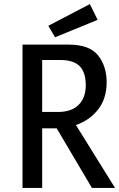

<svg xmlns="http://www.w3.org/2000/svg" viewBox="-20 -918 582 938"><path d="M90 -700H316Q417 -700 459 -647.5Q501 -595 501 -516Q501 -437 460 -384Q419 -331 351 -307L542 0H429L257 -291H186V0H90ZM186 -625V-371H263Q329 -371 364 -405.5Q399 -440 399 -502Q399 -564 369.5 -594.5Q340 -625 272 -625ZM419 -898 457 -821 249 -736 216 -792Z"/></svg>

Font: Magra
Style: Regular
Weight: 400
Designer: Viviana Monsalve
Foundry: Viviana Monsalve
Version: Version 1.001